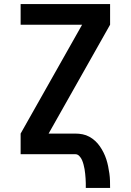

<svg xmlns="http://www.w3.org/2000/svg" viewBox="-20 -755 640 940"><path d="M400 165Q400 153 400 141.5Q400 130 399 118.5Q398 107 397 95.5Q396 84 394 73Q392 62 389 50.5Q386 39 381.5 28.5Q377 18 368.5 9Q360 0 349 0H81V-101L382 -634H81V-735H519V-634L218 -101H349Q367 -101 384.5 -97.5Q402 -94 417.5 -85.5Q433 -77 446 -65Q459 -53 469 -38.5Q479 -24 487 -8Q495 8 500.5 25Q506 42 509.5 59.5Q513 77 515.5 94.5Q518 112 518.5 129.5Q519 147 519 165Z"/></svg>

Font: Iosevka Aile
Style: Bold
Weight: 700
Designer: Belleve Invis
Foundry: Belleve Invis
Version: Version 28.0.1; ttfautohint (v1.8.4)